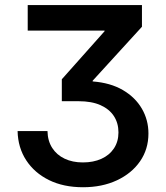

<svg xmlns="http://www.w3.org/2000/svg" viewBox="-20 -748 672 778"><path d="M316.4 10.7Q237.3 10.7 178.5 -18.3Q119.6 -47.4 86.2 -98.6Q52.7 -149.9 51.3 -216.8H172.4Q173.3 -176.8 191.7 -148.4Q210 -120.1 241.9 -105Q273.9 -89.8 315.9 -89.8Q358.4 -89.8 390.9 -104.5Q423.3 -119.1 441.7 -146.7Q460 -174.3 460 -211.4Q460 -249 441.7 -277.3Q423.3 -305.7 387.5 -321.8Q351.6 -337.9 298.3 -337.9H230.5V-426.8L403.8 -621.6V-624H92.3V-727.5H555.2V-639.6L355.5 -420.9V-418Q427.2 -412.6 477.8 -383.1Q528.3 -353.5 554.9 -307.6Q581.5 -261.7 581.5 -207Q581.5 -143.6 547.6 -94.5Q513.7 -45.4 453.6 -17.3Q393.6 10.7 316.4 10.7Z"/></svg>

Font: Inter Cardless Tabular Medium
Style: Regular
Weight: 500
Designer: Rasmus Andersson
Foundry: rsms
Version: Version 4.000;git-4fc901f